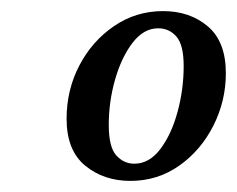

<svg xmlns="http://www.w3.org/2000/svg" viewBox="-20 -700 427 346"><path d="M215 -374Q167 -374 133.5 -401.5Q100 -429 100 -486Q100 -538 123 -582Q146 -626 185.5 -653Q225 -680 274 -680Q322 -680 354.5 -652.5Q387 -625 387 -568Q387 -518 364.5 -473.5Q342 -429 303 -401.5Q264 -374 215 -374ZM222 -405Q249 -405 269 -431.5Q289 -458 300 -498.5Q311 -539 311 -581Q311 -619 298 -634Q285 -649 265 -649Q239 -649 219 -623Q199 -597 187.5 -557Q176 -517 176 -475Q176 -435 189.5 -420Q203 -405 222 -405Z"/></svg>

Font: Lisu Bosa Black
Style: Italic
Weight: 900
Italic angle: -19°
Designer: David Morse, Annie Olsen, Victor Gaultney, Frank Grießhammer (Latin)
Foundry: SIL International
Version: Version 2.000